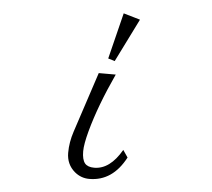

<svg xmlns="http://www.w3.org/2000/svg" viewBox="-58 -929 1117 1012"><g transform="rotate(5 500.0 -422.5)"><path d="M495.1 -621.1 555.7 -865.2 644 -839.4 530.3 -610.4ZM347.2 -221.2 452.1 -540H542Q462.9 -368.7 425.3 -230.5Q406.2 -159.7 406.2 -122.6Q406.2 -78.6 421.9 -59.1Q437 -41 471.2 -41Q554.7 -41 616.2 -147.9L642.1 -109.9Q573.7 20 450.7 20Q407.2 20 373 -8.3Q328.1 -46.4 328.1 -107.9Q328.1 -163.6 347.2 -221.2Z"/></g></svg>

Font: BIZ UDPMincho
Style: Regular
Weight: 400
Designer: TypeBank Co., Ltd.
Foundry: Morisawa Inc.
Version: Version 1.06